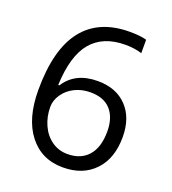

<svg xmlns="http://www.w3.org/2000/svg" viewBox="-134 -825 840 937"><g transform="rotate(20 286.0 -357.0)"><path d="M57.1 -305.2Q57.1 -515.6 138.9 -619.9Q220.7 -724.1 380.9 -724.1Q436 -724.1 467.8 -714.8V-645Q430.2 -657.2 381.8 -657.2Q267.1 -657.2 206.5 -585.7Q146 -514.2 140.1 -360.8H146Q199.7 -444.8 315.9 -444.8Q412.1 -444.8 467.5 -386.7Q522.9 -328.6 522.9 -229Q522.9 -117.7 462.2 -54Q401.4 9.8 297.9 9.8Q187 9.8 122.1 -73.5Q57.1 -156.7 57.1 -305.2ZM296.9 -59.1Q366.2 -59.1 404.5 -102.8Q442.9 -146.5 442.9 -229Q442.9 -299.8 407.2 -340.3Q371.6 -380.9 300.8 -380.9Q256.8 -380.9 220.2 -362.8Q183.6 -344.7 161.9 -313Q140.1 -281.2 140.1 -247.1Q140.1 -196.8 159.7 -153.3Q179.2 -109.9 215.1 -84.5Q251 -59.1 296.9 -59.1Z"/></g></svg>

Font: f01136030
Style: Regular
Weight: 400
Foundry: Ascender Corporation
Version: Version 1.10